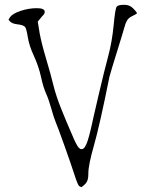

<svg xmlns="http://www.w3.org/2000/svg" viewBox="-20 -713 596 782"><path d="M20.5 -642.6Q30.3 -657.2 63.5 -668.5Q96.7 -679.7 129.9 -679.7Q162.1 -679.7 162.1 -665Q162.1 -665 162.1 -664.1Q162.1 -656.2 151.4 -646.5L133.8 -625L141.6 -577.1Q149.4 -535.2 168 -473.1Q186.5 -411.1 197.3 -366.7Q208 -322.3 231 -265.6Q253.9 -209 262.7 -189.5Q271.5 -169.9 276.4 -157.7Q281.2 -145.5 288.6 -130.9Q295.9 -116.2 301.3 -110.8Q306.6 -105.5 311.5 -105.5Q316.4 -105.5 319.8 -107.9Q323.2 -110.4 326.2 -115.2Q329.1 -120.1 332 -126.5Q335 -132.8 337.9 -142.6Q340.8 -152.3 343.3 -161.1Q345.7 -169.9 349.1 -184.1Q352.5 -198.2 355 -209.5Q357.4 -220.7 361.3 -238.3Q365.2 -255.9 384.8 -339.4Q404.3 -422.9 420.4 -482.9Q436.5 -543 442.9 -610.4Q449.2 -677.7 455.1 -685.5Q460.9 -693.4 484.4 -693.4Q485.4 -693.4 486.3 -693.4Q507.8 -693.4 521.5 -679.7Q535.2 -666 538.1 -659.2Q535.2 -655.3 519.5 -647.9Q503.9 -640.6 497.6 -629.9Q491.2 -619.1 486.3 -600.6Q481.4 -582 457 -503.9Q432.6 -425.8 425.8 -400.4Q385.7 -201.2 362.8 -121.1Q339.8 -41 339.8 -6.8V-2.9Q339.8 23.4 328.1 35.2Q316.4 46.9 312.5 48.8H311.5Q308.6 48.8 302.7 44.9Q296.9 41 284.2 1.5Q271.5 -38.1 243.2 -117.7Q214.8 -197.3 207 -215.3Q199.2 -233.4 189 -270.5Q178.7 -307.6 167.5 -332.5Q156.2 -357.4 147 -399.9Q137.7 -442.4 118.2 -484.9Q98.6 -527.3 93.3 -561.5Q87.9 -595.7 82 -603.5Q74.2 -611.3 52.2 -613.8Q30.3 -616.2 21.5 -625L14.6 -632.8Z"/></svg>

Font: Drukaatie burti
Style: Thin
Weight: 100
Version: Version 0.14